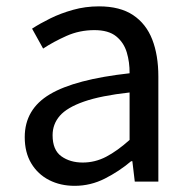

<svg xmlns="http://www.w3.org/2000/svg" viewBox="-20 -577 603 610"><path d="M217.2 13.4Q171.9 13.4 136.1 -4.9Q100.2 -23.2 79.4 -57.9Q58.6 -92.5 58.6 -141.3Q58.6 -230.1 138.5 -277.5Q218.3 -325 391.7 -344.2Q392.1 -379.4 382.8 -410.5Q373.5 -441.7 349.2 -461.5Q324.9 -481.3 280 -481.3Q232.6 -481.3 191.1 -462.8Q149.7 -444.3 117 -422.7L81.9 -486Q107 -502.3 139.8 -518.5Q172.6 -534.7 211.9 -545.7Q251.1 -556.8 294.5 -556.8Q361.2 -556.8 402.8 -529.1Q444.3 -501.4 463.7 -451.5Q483.1 -401.6 483.1 -334V0H408.2L400.5 -64.9H396.7Q358.6 -32.7 313.3 -9.7Q267.9 13.4 217.2 13.4ZM242.8 -60.6Q282 -60.6 317.3 -79Q352.5 -97.4 391.7 -132.4V-283.2Q300.7 -273.1 246.8 -254.3Q193 -235.5 170 -209.1Q147.1 -182.6 147.1 -147.4Q147.1 -100.4 174.9 -80.5Q202.6 -60.6 242.8 -60.6Z"/></svg>

Font: Noto Sans KR Thin
Style: Regular
Weight: 100
Designer: Ryoko NISHIZUKA 西塚涼子 (kana, bopomofo & ideographs); Paul D. Hunt (Latin, Greek & Cyrillic); Sandoll Communications 산돌커뮤니
Foundry: Adobe
Version: Version 2.004-H2;hotconv 1.0.118;makeotfexe 2.5.65603